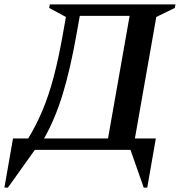

<svg xmlns="http://www.w3.org/2000/svg" viewBox="-68 -680 820 871"><path d="M90 0 -32 171H-48L-9 -52H60Q96 -111 124.5 -178.5Q153 -246 175.5 -331Q198 -416 217 -524L231 -603L155 -644L158 -660H728L725 -644L641 -603L544 -52H639L600 171H584L524 0ZM279 -524Q251 -366 216.5 -253Q182 -140 132 -52H422L520 -608H294Z"/></svg>

Font: Spectral SemiBold
Style: Italic
Weight: 600
Italic angle: -10°
Designer: Jean-Baptiste Levee
Foundry: Production Type
Version: Version 2.001